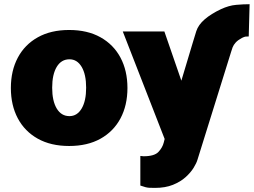

<svg xmlns="http://www.w3.org/2000/svg" viewBox="-20 -698 1230 931"><path d="M315.3 9.9Q226.6 9.9 163.4 -25.4Q100.1 -60.7 66.4 -124.1Q32.7 -187.5 32.7 -271.3Q32.7 -355.1 66.4 -418.5Q100.1 -481.9 163.4 -517.2Q226.6 -552.6 315.3 -552.6Q404.1 -552.6 467.3 -517.2Q530.5 -481.9 564.3 -418.5Q598 -355.1 598 -271.3Q598 -187.5 564.3 -124.1Q530.5 -60.7 467.3 -25.4Q404.1 9.9 315.3 9.9ZM316.8 -134.9Q354 -134.9 375.9 -171.7Q397.7 -208.5 397.7 -272.7Q397.7 -337 375.9 -373.8Q354 -410.5 316.8 -410.5Q277.3 -410.5 255.1 -373.8Q233 -337 233 -272.7Q233 -208.5 255.1 -171.7Q277.3 -134.9 316.8 -134.9ZM1100.9 -447.4 937.5 76.7Q932.9 92.7 918.9 115.6Q904.8 138.5 880.1 160.9Q855.5 183.2 818.5 198.2Q781.6 213.1 731.5 213.1Q713.4 213.1 704 212.5Q694.6 212 685.9 209.7Q677.2 207.4 660.5 201.7V58.2Q676.1 60 676.1 59.7Q676.1 59.7 676.1 59.7Q728.7 59.7 748.4 38.5Q768.1 17.4 774.1 -7.1L778.4 -24.1L575.3 -545.5H777L859.4 -306.8L914.8 -491.5L931.8 -546.9Q941.8 -577.8 972.7 -604.4Q1003.6 -631 1051.1 -653.4Q1089.8 -671.5 1125.4 -674.5Q1160.9 -677.6 1190.3 -677.6L1186.1 -521.3Q1174.7 -521.3 1169.6 -520.4Q1164.4 -519.5 1153.4 -514.2Q1133.5 -503.6 1123 -492Q1112.6 -480.5 1108 -468.8Z"/></svg>

Font: Inter UI Black
Style: Regular
Weight: 900
Designer: Rasmus Andersson
Foundry: rsms
Version: 3.2;8d6f07862